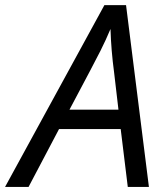

<svg xmlns="http://www.w3.org/2000/svg" viewBox="-77 -734 652 754"><path d="M397 -227.1H154.8L35.2 0H-57.1L333 -713.9H418L507.8 0H424.8ZM388.2 -303.2 371.1 -449.2Q359.4 -536.6 356.9 -620.1Q338.9 -577.1 317.6 -534.7Q296.4 -492.2 195.8 -303.2Z"/></svg>

Font: CAA NEO Sans
Style: Italic
Weight: 400
Italic angle: -12°
Version: Version 1.10